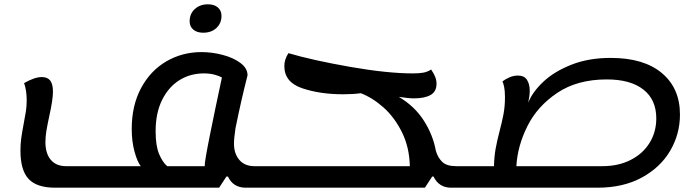

<svg xmlns="http://www.w3.org/2000/svg" viewBox="-20 -847 3244 892"><path d="M1213 -75 1198 25H1122Q1063 25 1039 -27H1032L998 25H236Q151 25 113 -15.5Q75 -56 75 -147Q75 -178 78.5 -203.5Q82 -229 90 -272Q97 -308 100.5 -331Q104 -354 104 -381Q104 -427 92 -461Q141 -489 174 -489Q201 -489 213.5 -472.5Q226 -456 226 -421Q226 -384 209 -308Q200 -266 195.5 -239Q191 -212 191 -187Q191 -134 216 -104.5Q241 -75 287 -75H634Q618 -95 605 -142.5Q592 -190 592 -248Q592 -357 635.5 -438Q679 -519 753 -562Q827 -605 916 -605Q965 -605 1014.5 -592Q1064 -579 1097 -554.5Q1130 -530 1130 -497Q1100 -380 1074 -251Q1067 -204 1067 -180Q1067 -133 1092 -104Q1117 -75 1162 -75ZM703 -237Q703 -169 719.5 -130.5Q736 -92 757 -75H931Q930 -94 955 -218.5Q980 -343 1011 -487Q999 -494 977 -500Q955 -506 927 -506Q864 -506 813.5 -474.5Q763 -443 733 -382.5Q703 -322 703 -237ZM861 -748Q861 -783 885 -805Q909 -827 946 -827Q975 -827 992 -812.5Q1009 -798 1009 -773Q1009 -739 985.5 -717Q962 -695 924 -695Q895 -695 878 -709.5Q861 -724 861 -748Z M2150 -75 2134 25H2076Q2019 25 1994 -27H1988L1954 25H1195L1210 -75H1884Q1882 -163 1847.5 -232.5Q1813 -302 1762 -347.5Q1711 -393 1656 -414Q1621 -409 1574 -409Q1467 -409 1384 -437Q1301 -465 1301 -540Q1301 -571 1320 -600Q1432 -567 1606 -536.5Q1780 -506 1898 -506Q1928 -506 1947 -509.5Q1966 -513 1983 -524Q1996 -505 2002 -489.5Q2008 -474 2008 -458Q2008 -421 1980 -405.5Q1952 -390 1903 -390Q1878 -390 1833 -397Q1907 -353 1949.5 -286Q1992 -219 2005 -146Q2014 -115 2034.5 -95Q2055 -75 2099 -75Z M3139 -315Q3139 -224 3093.5 -146.5Q3048 -69 2961.5 -22Q2875 25 2756 25H2132L2148 -75H2275Q2276 -119 2282.5 -155.5Q2289 -192 2301 -238Q2313 -283 2319.5 -318.5Q2326 -354 2326 -396Q2326 -425 2322 -444Q2318 -463 2314 -468Q2327 -479 2346.5 -487.5Q2366 -496 2386 -496Q2415 -496 2428 -476.5Q2441 -457 2441 -425Q2441 -402 2434 -370Q2454 -420 2504.5 -467.5Q2555 -515 2635 -546.5Q2715 -578 2817 -578Q2971 -578 3055 -507.5Q3139 -437 3139 -315ZM3029 -297Q3029 -384 2969 -431Q2909 -478 2799 -478Q2662 -478 2569 -415.5Q2476 -353 2430 -260.5Q2384 -168 2379 -75H2779Q2853 -75 2910 -104Q2967 -133 2998 -183.5Q3029 -234 3029 -297Z"/></svg>

Font: Lemonada
Style: Regular
Weight: 400
Designer: Mohamed Gaber (Arabic) Eduardo Tunni (Latin)
Foundry: Kief Type Foundry
Version: Version 3.006